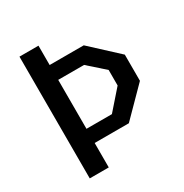

<svg xmlns="http://www.w3.org/2000/svg" viewBox="-168 -863 957 997"><g transform="rotate(-30 310.0 -365.0)"><path d="M85.5 0H199.5V-146.5H404.5L564.5 -308.5V-465.5L404 -614H199.5V-730H85.5ZM199.5 -231.5V-525H354.5L452 -438.5V-345.5L352 -231.5Z"/></g></svg>

Font: Monaspace Krypton Medium
Style: Regular
Weight: 500
Designer: Riley Cran & the Lettermatic Team
Foundry: Lettermatic
Version: Version 1.101 (Monaspace Krypton)